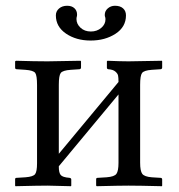

<svg xmlns="http://www.w3.org/2000/svg" viewBox="-20 -641 617 663"><path d="M415 -587.9Q415 -547.9 378.9 -524.4Q342.8 -501 293 -501Q243.2 -501 208 -524.9Q172.9 -548.8 172.9 -587.9Q172.9 -602.1 183.8 -611.6Q194.8 -621.1 211.9 -621.1Q228 -621.1 237.1 -612.5Q246.1 -604 246.1 -590.8Q246.1 -585.9 245.1 -583Q244.1 -580.1 244.1 -575.2Q244.1 -558.1 258.1 -545.2Q272 -532.2 293.9 -532.2Q314.9 -532.2 329.6 -544.7Q344.2 -557.1 344.2 -574.2Q344.2 -580.1 342.8 -583Q341.8 -585 341.8 -589.8Q341.8 -603 352.3 -612.1Q362.8 -621.1 377 -621.1Q395 -621.1 405 -612.1Q415 -603 415 -587.9ZM144 -429.2 257.8 -431.2 259.8 -429.2V-408.2Q259.8 -402.3 253.9 -401.9L224.1 -399.9Q196.3 -397.9 189.7 -388.9Q183.1 -379.9 183.1 -348.1V-109.9L389.2 -357.9Q389.2 -373 387.7 -380.1Q386.2 -387.2 378.2 -394Q370.1 -400.9 354 -401.9Q349.1 -402.8 349.1 -407.2V-429.2L351.1 -431.2Q396 -429.2 423.8 -429.2L539.1 -431.2L540 -429.2V-408.2Q540 -402.3 534.2 -401.9L503.9 -399.9Q477.1 -397.9 470.5 -388.9Q463.9 -379.9 463.9 -348.1V-79.1Q463.9 -50.3 471.4 -40.5Q479 -30.8 503.9 -28.8L534.2 -26.9Q540 -26.9 540 -21V0L539.1 2Q459 0 423.8 0Q394 0 314 2L312 0V-22Q312 -26.9 316.9 -26.9L348.1 -28.8Q375 -30.8 382.1 -40.8Q389.2 -50.8 389.2 -79.1V-314.9L183.1 -66.9V-64.9Q183.1 -44.9 189.5 -36.9Q195.8 -28.8 220.2 -26.9Q226.1 -25.9 226.1 -21V0L225.1 2Q145 0 144 0Q113.3 0 33.2 2L32.2 0V-22Q32.2 -26.9 37.1 -26.9L67.9 -28.8Q94.7 -30.8 101.3 -39.8Q107.9 -48.8 107.9 -77.1V-347.2Q107.9 -380.4 101.6 -389.2Q95.2 -397.9 67.9 -399.9L38.1 -401.9Q32.2 -401.9 32.2 -407.2V-429.2L35.2 -431.2Q101.1 -429.2 144 -429.2Z"/></svg>

Font: Linux Libertine Display
Style: Regular
Weight: 400
Designer: Philipp H. Poll
Foundry: Philipp H. Poll
Version: Version 5.0.9